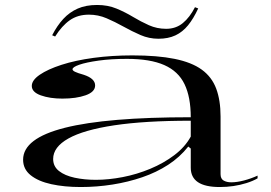

<svg xmlns="http://www.w3.org/2000/svg" viewBox="-20 -738 1090 773"><path d="M513 -515Q614 -515 683 -501Q752 -487 792.5 -457.5Q833 -428 850.5 -381Q868 -334 868 -269V-37Q868 -18 880.5 -11Q893 -4 911 -4Q934 -4 962.5 -11.5Q991 -19 1017 -31V-20Q998 -9 972.5 -1Q947 7 920 11Q893 15 865 15Q806 15 777 -4.5Q748 -24 748 -63Q748 -90 748 -103Q748 -116 748 -124Q748 -132 748 -140L738 -148Q704 -105 657 -74.5Q610 -44 553 -24.5Q496 -5 433 5Q370 15 305 15Q239 15 186.5 3.5Q134 -8 103.5 -32.5Q73 -57 73 -95Q73 -181 241 -223.5Q409 -266 748 -266Q748 -347 723 -399Q698 -451 641.5 -476Q585 -501 491 -501Q427 -501 377 -494Q327 -487 299.5 -477.5Q272 -468 272 -459Q272 -454 282 -449Q292 -444 317 -437Q363 -422 363 -394Q363 -368 325 -354.5Q287 -341 231 -341Q181 -341 144.5 -354Q108 -367 108 -392Q108 -415 140 -437Q172 -459 227.5 -477Q283 -495 356.5 -505Q430 -515 513 -515ZM748 -252Q563 -252 440 -233.5Q317 -215 255.5 -180.5Q194 -146 194 -98Q194 -68 217.5 -49.5Q241 -31 280.5 -22.5Q320 -14 366 -14Q417 -14 474 -25Q531 -36 585 -58.5Q639 -81 682 -113.5Q725 -146 748 -188ZM618 -582Q580 -582 545.5 -597Q511 -612 477 -631Q443 -650 409 -664.5Q375 -679 338 -679Q293 -679 261 -656.5Q229 -634 202 -591L190 -596Q210 -635 235 -662Q260 -689 293 -703.5Q326 -718 371 -718Q414 -718 449 -703.5Q484 -689 515.5 -670Q547 -651 579.5 -636.5Q612 -622 649 -622Q688 -622 716 -645Q744 -668 765 -709L778 -704Q759 -663 737 -636Q715 -609 686 -595.5Q657 -582 618 -582Z"/></svg>

Font: Kalnia Expanded Light
Style: Regular
Weight: 300
Width: 7
Designer: Frida Medrano
Foundry: Frida Medrano
Version: Version 1.105